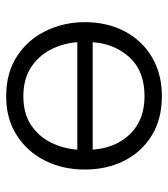

<svg xmlns="http://www.w3.org/2000/svg" viewBox="20 -566 556 637"><g transform="rotate(90 298.5 -248.0)"><path d="M300.5 10Q221 10 166 -26.5Q111 -63 82.5 -122.5Q54 -182 54 -251Q54 -325 84.2 -382.8Q114.5 -440.5 169.8 -473.5Q225 -506.5 299.5 -506.5Q376 -506.5 430.5 -472.8Q485 -439 514 -381.2Q543 -323.5 543 -251Q543 -177.5 513.2 -118.5Q483.5 -59.5 429 -24.8Q374.5 10 300.5 10ZM300 -449Q216 -449 170.8 -399.2Q125.5 -349.5 120.5 -277H477Q471.5 -354 424.8 -401.5Q378 -449 300 -449ZM300 -47Q357 -47 395 -72.2Q433 -97.5 453.2 -138.2Q473.5 -179 477 -226H120.5Q124 -179 144.8 -138.2Q165.5 -97.5 204.2 -72.2Q243 -47 300 -47Z"/></g></svg>

Font: Heraclito Light
Style: Regular
Weight: 300
Designer: Kostas Bartsokas (font) & Cristiano Sobral (main changes)
Foundry: Kostas Bartsokas (font) & Cristiano Sobral (main changes)
Version: Version 1.00;July 8, 2020;FontCreator 13.0.0.2655 64-bit